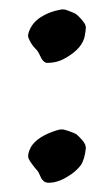

<svg xmlns="http://www.w3.org/2000/svg" viewBox="-20 -398 228 418"><path d="M111.8 -377Q114.3 -377.9 118.9 -377.4Q123.5 -377 125 -376Q133.8 -373 137.7 -371.1Q149.4 -367.7 163.6 -347.7Q166 -345.2 166 -341.8Q167.5 -340.3 166.7 -335.2Q166 -330.1 166 -328.1Q165 -325.2 165 -321.8Q160.2 -292.5 122.1 -271.5Q105 -261.2 83.5 -261.2Q82 -261.2 80.6 -261.2Q72.3 -264.2 67.4 -276.4Q62 -288.1 57.6 -291.5Q51.3 -297.9 47.9 -303.7Q44.4 -309.6 42 -315.4Q41 -319.3 41 -321.3Q41.5 -323.7 42.5 -327.6Q49.3 -348.1 68.4 -360.4Q86.9 -372.6 111.8 -377ZM103.5 -114.3Q106 -115.2 110.8 -116.2H117.7Q129.4 -113.3 139.6 -108.9Q145.5 -106.4 146 -106L151.4 -101.1L153.8 -98.6Q155.3 -97.2 156.5 -95.7Q157.7 -94.2 159.2 -92.8Q162.1 -89.8 165 -84Q165.5 -83.5 167 -76.7Q164.6 -51.3 155.8 -38.1Q144.5 -23.9 128.9 -14.6Q113.3 -4.4 96.7 -1Q93.8 -1 91.8 -0.5Q82 1 75.7 -2.9Q74.7 -3.9 72.8 -6.1Q70.8 -8.3 70.3 -8.8Q69.8 -10.7 66.7 -16.8Q63.5 -22.9 63 -24.4Q46.9 -43 42.5 -52.2Q38.6 -61.5 47.4 -78.1Q61.5 -101.1 103.5 -114.3Z"/></svg>

Font: Avessa
Style: Medium
Weight: 500
Designer: Arman Khorramak
Foundry: Arman Khorramak
Version: Version 1.000; ttfautohint (v1.8.1)